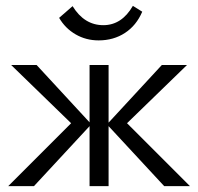

<svg xmlns="http://www.w3.org/2000/svg" viewBox="-20 -636 677 656"><path d="M351 -205V0H286V-205L96 0H8L223 -215L18 -414H105L286 -218V-414H351V-217L533 -414H619L414 -215L629 0H541ZM182 -575 228 -615Q268 -550 333 -550Q396 -550 434 -616L466 -596Q446 -549 407 -523.5Q368 -498 317 -498Q274 -498 238.5 -518.5Q203 -539 182 -575Z"/></svg>

Font: LXGW Bright GB
Style: Regular
Weight: 400
Designer: Christian Thalmann (Catharsis Fonts)
Foundry: LXGW / Christian Thalmann (Catharsis Fonts) / Fontworks Inc.
Version: Version 5.510